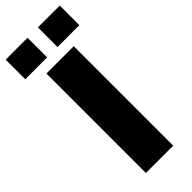

<svg xmlns="http://www.w3.org/2000/svg" viewBox="-327 -937 969 969"><g transform="rotate(-45 158.0 -452.5)"><path d="M121 -765V-905H-35V-765ZM351 -765V-905H195V-765ZM256 0V-710H61V0Z"/></g></svg>

Font: Raleway Black
Style: Regular
Weight: 900
Designer: Matt McInerney, Pablo Impallari, Rodrigo Fuenzalida
Foundry: Matt McInerney, Pablo Impallari, Rodrigo Fuenzalida
Version: Version 3.000g; ttfautohint (v1.5) -l 8 -r 28 -G 28 -x 14 -D